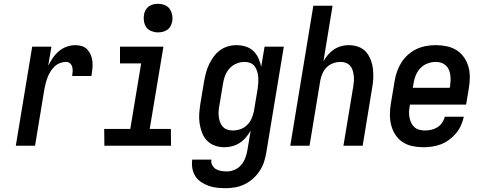

<svg xmlns="http://www.w3.org/2000/svg" viewBox="-20 -765 2540 1008"><path d="M63 0 149 -520H250L233 -420Q244 -441 257.5 -461Q271 -481 289.5 -496.5Q308 -512 330.5 -520Q353 -528 376 -528Q394 -528 411 -522.5Q428 -517 439.5 -504Q451 -491 457.5 -474.5Q464 -458 465.5 -440Q467 -422 465 -403.5Q463 -385 460 -366H359Q361 -378 361.5 -390.5Q362 -403 359 -414Q356 -425 347.5 -432.5Q339 -440 327 -440Q311 -440 295 -434Q279 -428 266.5 -416Q254 -404 245 -389.5Q236 -375 230 -359.5Q224 -344 220 -328.5Q216 -313 213 -297L164 0Z M878 0H528L527 -88H664L721 -432H610V-520H838L766 -88H877ZM809 -595Q792 -595 775 -601.5Q758 -608 748.5 -621.5Q739 -635 736 -652.5Q733 -670 736 -688Q738 -701 744.5 -712.5Q751 -724 761.5 -731.5Q772 -739 784.5 -742Q797 -745 810 -745Q827 -745 844 -738.5Q861 -732 870.5 -718.5Q880 -705 883.5 -687.5Q887 -670 884 -652Q881 -639 875 -627.5Q869 -616 858 -608.5Q847 -601 834.5 -598Q822 -595 809 -595Z M1165 223Q1142 223 1119 220.5Q1096 218 1075 210.5Q1054 203 1035.5 190.5Q1017 178 1005.5 160Q994 142 990 119.5Q986 97 989 74L990 73H1090Q1087 89 1094.5 102.5Q1102 116 1114 123Q1126 130 1141 132.5Q1156 135 1172 135Q1192 135 1212.5 126Q1233 117 1247 100Q1261 83 1268.5 62.5Q1276 42 1279 22L1296 -79Q1285 -60 1270.5 -43Q1256 -26 1238 -14.5Q1220 -3 1199.5 2.5Q1179 8 1159 8Q1132 8 1108 -0.5Q1084 -9 1067 -26.5Q1050 -44 1041 -67.5Q1032 -91 1028 -116.5Q1024 -142 1026 -168.5Q1028 -195 1032 -221L1052 -341Q1056 -363 1062 -385Q1068 -407 1078 -428Q1088 -449 1102 -468Q1116 -487 1135 -501Q1154 -515 1176.5 -521.5Q1199 -528 1221 -528Q1246 -528 1270 -520.5Q1294 -513 1310.5 -497Q1327 -481 1337 -459Q1347 -437 1351 -413L1369 -520H1470L1378 36Q1374 61 1366 85.5Q1358 110 1343 132.5Q1328 155 1308 173Q1288 191 1264 202.5Q1240 214 1215 218.5Q1190 223 1165 223ZM1202 -80Q1222 -80 1241.5 -86.5Q1261 -93 1276.5 -108Q1292 -123 1300.5 -142Q1309 -161 1313 -181L1333 -301Q1335 -316 1336 -332Q1337 -348 1335.5 -363Q1334 -378 1329.5 -392Q1325 -406 1316.5 -417.5Q1308 -429 1294 -434.5Q1280 -440 1264 -440Q1243 -440 1222 -431.5Q1201 -423 1185.5 -406Q1170 -389 1162 -368.5Q1154 -348 1151 -327L1131 -207Q1128 -192 1127.5 -177.5Q1127 -163 1129 -149Q1131 -135 1136 -122Q1141 -109 1150.5 -99Q1160 -89 1173.5 -84.5Q1187 -80 1202 -80Z M1504 0 1625 -735H1726L1678 -443Q1688 -461 1702 -477.5Q1716 -494 1733.5 -505.5Q1751 -517 1771 -522.5Q1791 -528 1810 -528Q1837 -528 1861 -519.5Q1885 -511 1901 -493Q1917 -475 1926 -451.5Q1935 -428 1938 -402.5Q1941 -377 1939.5 -351Q1938 -325 1933 -299L1884 0H1783L1835 -313Q1837 -327 1838 -341.5Q1839 -356 1837 -370Q1835 -384 1831 -397Q1827 -410 1818 -420Q1809 -430 1796 -435Q1783 -440 1768 -440Q1749 -440 1729 -433Q1709 -426 1694.5 -411Q1680 -396 1672 -377Q1664 -358 1661 -339L1605 0Z M2202 8Q2173 8 2145 2Q2117 -4 2094 -19Q2071 -34 2056 -57Q2041 -80 2034 -107Q2027 -134 2027 -163Q2027 -192 2032 -221L2052 -341Q2056 -366 2065 -391Q2074 -416 2088 -438Q2102 -460 2123 -478.5Q2144 -497 2168 -508Q2192 -519 2217.5 -523.5Q2243 -528 2268 -528Q2297 -528 2325.5 -522Q2354 -516 2377 -501.5Q2400 -487 2416 -464Q2432 -441 2439.5 -414Q2447 -387 2446.5 -357.5Q2446 -328 2441 -299L2427 -216H2132L2131 -207Q2128 -192 2127.5 -176.5Q2127 -161 2130 -147Q2133 -133 2139 -120Q2145 -107 2155.5 -97.5Q2166 -88 2180.5 -84Q2195 -80 2210 -80Q2226 -80 2243 -83.5Q2260 -87 2275 -96Q2290 -105 2300.5 -120Q2311 -135 2315 -152H2415Q2410 -129 2400 -106.5Q2390 -84 2374 -65Q2358 -46 2337.5 -31Q2317 -16 2295 -7.5Q2273 1 2249 4.5Q2225 8 2202 8ZM2147 -304H2341L2343 -313Q2345 -328 2345.5 -343Q2346 -358 2344 -372Q2342 -386 2336.5 -399Q2331 -412 2320.5 -421.5Q2310 -431 2296.5 -435.5Q2283 -440 2268 -440Q2247 -440 2225 -432Q2203 -424 2187 -407Q2171 -390 2162.5 -369Q2154 -348 2151 -327Z"/></svg>

Font: Iosevka Semibold Oblique
Style: Regular
Weight: 600
Italic angle: -9°
Monospace: yes
Designer: Belleve Invis
Foundry: Belleve Invis
Version: Version 32.5.0; ttfautohint (v1.8.4)